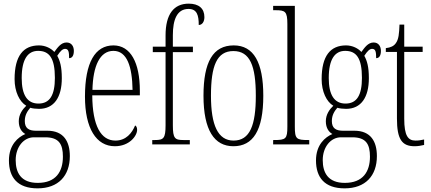

<svg xmlns="http://www.w3.org/2000/svg" viewBox="-20 -792 2365 1053"><path d="M186 241C300 241 363 172 363 64C363 -15 330 -75 240 -75H177C138 -75 116 -89 116 -128C116 -162 131 -183 146 -201C157 -197 180 -195 194 -195C277 -195 319 -259 319 -363C319 -426 309 -459 294 -486C312 -514 324 -524 337 -524C356 -524 359 -507 359 -473C377 -473 385 -489 385 -513C385 -538 372 -559 345 -559C314 -559 295 -530 278 -507C261 -526 230 -543 194 -543C108 -543 60 -486 60 -358C60 -289 87 -234 124 -212C103 -192 83 -164 83 -127C83 -88 101 -67 119 -57C79 -40 29 2 29 88C29 181 76 241 186 241ZM191 -224C129 -224 99 -272 99 -364C99 -468 133 -513 189 -513C250 -513 281 -474 281 -365C281 -270 253 -224 191 -224ZM187 211C95 211 66 155 66 86C66 14 110 -39 166 -39H228C303 -39 325 -2 325 67C325 149 287 211 187 211Z M610 10C690 10 732 -47 732 -80C732 -94 727 -101 721 -104C704 -62 671 -21 613 -21C534 -21 487 -101 486 -269H747V-294C747 -449 696 -543 602 -543C502 -543 446 -450 446 -262C446 -88 508 10 610 10ZM707 -299H487C490 -431 528 -513 602 -513C677 -513 705 -426 707 -299Z M815 0H1021V-24H986C939 -24 928 -33 928 -105V-506H1038V-536H928V-599C928 -683 950 -743 1014 -743C1060 -743 1070 -709 1070 -655C1089 -655 1101 -673 1101 -698C1101 -746 1070 -772 1015 -772C934 -772 888 -715 888 -598V-536H818V-506H888V-105C888 -33 877 -24 830 -24H815Z M1260 10C1367 10 1424 -75 1424 -267C1424 -450 1371 -543 1262 -543C1148 -543 1096 -452 1096 -267C1096 -77 1156 10 1260 10ZM1261 -21C1175 -21 1137 -106 1137 -267C1137 -431 1169 -512 1260 -512C1351 -512 1383 -431 1383 -267C1383 -106 1351 -21 1261 -21Z M1478 0H1676V-24H1671C1605 -24 1597 -30 1597 -98V-760H1478V-736H1490C1544 -736 1556 -730 1556 -660V-98C1556 -30 1548 -24 1482 -24H1478Z M1870 241C1984 241 2047 172 2047 64C2047 -15 2014 -75 1924 -75H1861C1822 -75 1800 -89 1800 -128C1800 -162 1815 -183 1830 -201C1841 -197 1864 -195 1878 -195C1961 -195 2003 -259 2003 -363C2003 -426 1993 -459 1978 -486C1996 -514 2008 -524 2021 -524C2040 -524 2043 -507 2043 -473C2061 -473 2069 -489 2069 -513C2069 -538 2056 -559 2029 -559C1998 -559 1979 -530 1962 -507C1945 -526 1914 -543 1878 -543C1792 -543 1744 -486 1744 -358C1744 -289 1771 -234 1808 -212C1787 -192 1767 -164 1767 -127C1767 -88 1785 -67 1803 -57C1763 -40 1713 2 1713 88C1713 181 1760 241 1870 241ZM1875 -224C1813 -224 1783 -272 1783 -364C1783 -468 1817 -513 1873 -513C1934 -513 1965 -474 1965 -365C1965 -270 1937 -224 1875 -224ZM1871 211C1779 211 1750 155 1750 86C1750 14 1794 -39 1850 -39H1912C1987 -39 2009 -2 2009 67C2009 149 1971 211 1871 211Z M2254 10C2271 10 2290 7 2306 3V-27C2288 -23 2276 -21 2259 -21C2218 -21 2197 -47 2197 -141V-507H2298V-536H2197V-657H2171C2169 -609 2167 -576 2150 -554C2140 -540 2123 -531 2096 -528V-507H2157V-142C2157 -27 2185 10 2254 10Z"/></svg>

Font: Noto Serif Thai ExtraCondensed ExtraLight
Style: Regular
Weight: 200
Width: 2
Designer: Monotype Design Team
Foundry: Monotype Imaging Inc.
Version: Version 2.002